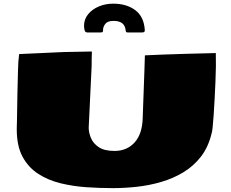

<svg xmlns="http://www.w3.org/2000/svg" viewBox="-20 -979 1229 1023"><path d="M581.5 23.4Q513.2 23.4 441.4 18.6Q369.6 13.7 303.2 -2.4Q236.8 -18.6 184.1 -52.5Q131.3 -86.4 100.3 -143.8Q69.3 -201.2 69.3 -289.1Q69.3 -298.8 69.6 -309.3Q69.8 -319.8 70.3 -330.6L72.8 -480.5Q75.2 -553.7 75.9 -603.5Q76.7 -653.3 82 -690.9L318.8 -701.7L469.7 -704.6Q468.8 -685.1 468.5 -665.5Q468.3 -646 468.3 -627.4L453.1 -308.6Q452.6 -305.2 452.6 -298.3Q452.6 -272.9 464.4 -244.1Q476.1 -215.3 505.9 -195.1Q535.6 -174.8 590.3 -174.8Q655.8 -174.8 696.5 -219.2Q737.3 -263.7 740.2 -346.7L749.5 -604.5L752 -684.1Q801.3 -686.5 855.2 -688.5Q909.2 -690.4 976.1 -692.4Q1043 -694.3 1129.9 -696.3Q1129.9 -679.2 1130.1 -662.1Q1130.4 -645 1130.4 -626.5Q1129.9 -588.4 1127.9 -542.7Q1126 -497.1 1123.5 -450.9Q1121.1 -404.8 1118.4 -365.2Q1115.7 -325.7 1112.8 -299.1Q1109.9 -272.5 1106.9 -266.1Q1089.4 -194.3 1050.3 -144Q1011.2 -93.8 957 -61Q902.8 -28.3 839.6 -9.8Q776.4 8.8 710.2 16.1Q644 23.4 581.5 23.4ZM444.3 -806.2Q433.1 -806.2 430.4 -819.6Q427.7 -833 427.7 -840.8Q427.7 -876.5 449.5 -903.1Q471.2 -929.7 506.6 -944.6Q542 -959.5 583 -959.5Q653.8 -959.5 700.2 -925.3Q746.6 -891.1 751.5 -819.8Q752 -816.4 750.2 -811.3Q748.5 -806.2 736.8 -806.2H659.7Q651.9 -806.2 650.9 -810.8Q649.9 -815.4 649.4 -817.9Q644.5 -867.7 585 -867.7Q553.7 -867.7 541.5 -852.3Q529.3 -836.9 529.3 -821.3Q529.3 -816.4 528.3 -811.3Q527.3 -806.2 516.1 -806.2Z"/></svg>

Font: Seymour One
Style: Regular
Weight: 400
Designer: Vernon Adams
Foundry: Vernon Adams
Version: Version 1.100; ttfautohint (v1.8.4.7-5d5b);gftools[0.9.33]